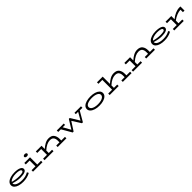

<svg xmlns="http://www.w3.org/2000/svg" viewBox="1121 -4008 7329 7329"><g transform="rotate(-45 4785.5 -343.0)"><path d="M896 -82Q730 14 508 14Q388 14 290.5 -14Q193 -42 136 -96.5Q79 -151 79 -229Q79 -306 137 -364Q195 -422 295.5 -453Q396 -484 519 -484Q683 -484 778 -442Q873 -400 873 -323Q873 -250 788.5 -213Q704 -176 552 -176Q379 -176 174 -242V-232Q174 -181 218.5 -142.5Q263 -104 341.5 -83.5Q420 -63 520 -63Q623 -63 707 -85.5Q791 -108 862 -150ZM195 -299Q282 -273 375 -260.5Q468 -248 553 -248Q664 -248 719.5 -265.5Q775 -283 775 -325Q775 -367 709 -390Q643 -413 527 -413Q417 -413 325 -383Q233 -353 195 -299Z M1203 -638Q1203 -665 1227.5 -682.5Q1252 -700 1291 -700Q1331 -700 1354.5 -683Q1378 -666 1378 -638Q1378 -611 1355 -594.5Q1332 -578 1291 -578Q1252 -578 1227.5 -595Q1203 -612 1203 -638ZM1554 -79V0H1043V-79H1253V-392H1043V-471H1351V-79Z M2845 -79V0H2374V-79H2550V-175Q2550 -271 2504.5 -333.5Q2459 -396 2345 -396Q2175 -396 1972 -214V-79H2149V0H1664V-79H1874V-392H1664V-471H1972V-294Q2061 -376 2158.5 -429.5Q2256 -483 2362 -483Q2515 -483 2581.5 -393.5Q2648 -304 2648 -167V-79Z M4102 -392H3957L3722 13H3672L3448 -340L3221 13H3172L2938 -392H2796V-471H3171V-399H3041L3210 -96L3435 -459H3484L3704 -97L3877 -399H3751V-471H4102Z M4183 -237Q4183 -315 4242 -371Q4301 -427 4401 -455.5Q4501 -484 4623 -484Q4742 -484 4841 -455Q4940 -426 4998.5 -370Q5057 -314 5057 -237Q5057 -160 4999 -103Q4941 -46 4841 -16Q4741 14 4619 13Q4499 14 4399.5 -16.5Q4300 -47 4241.5 -103.5Q4183 -160 4183 -237ZM4954 -237Q4954 -318 4860 -361.5Q4766 -405 4619 -405Q4472 -404 4378.5 -361Q4285 -318 4285 -237Q4285 -184 4329 -145Q4373 -106 4449 -86Q4525 -66 4619 -66Q4714 -66 4790 -86Q4866 -106 4910 -145Q4954 -184 4954 -237Z M6362 -79V0H5890V-79H6067V-175Q6067 -271 6021.5 -333.5Q5976 -396 5862 -396Q5692 -396 5489 -214V-79H5667V0H5181V-79H5391V-607H5181V-686H5489V-294Q5579 -376 5675.5 -429.5Q5772 -483 5878 -483Q6032 -483 6098.5 -393.5Q6165 -304 6165 -167V-79Z M7625 -79V0H7154V-79H7330V-175Q7330 -271 7284.5 -333.5Q7239 -396 7125 -396Q6955 -396 6752 -214V-79H6929V0H6444V-79H6654V-392H6444V-471H6752V-294Q6841 -376 6938.5 -429.5Q7036 -483 7142 -483Q7295 -483 7361.5 -393.5Q7428 -304 7428 -167V-79Z M8521 -82Q8355 14 8133 14Q8013 14 7915.5 -14Q7818 -42 7761 -96.5Q7704 -151 7704 -229Q7704 -306 7762 -364Q7820 -422 7920.5 -453Q8021 -484 8144 -484Q8308 -484 8403 -442Q8498 -400 8498 -323Q8498 -250 8413.5 -213Q8329 -176 8177 -176Q8004 -176 7799 -242V-232Q7799 -181 7843.5 -142.5Q7888 -104 7966.5 -83.5Q8045 -63 8145 -63Q8248 -63 8332 -85.5Q8416 -108 8487 -150ZM7820 -299Q7907 -273 8000 -260.5Q8093 -248 8178 -248Q8289 -248 8344.5 -265.5Q8400 -283 8400 -325Q8400 -367 8334 -390Q8268 -413 8152 -413Q8042 -413 7950 -383Q7858 -353 7820 -299Z M9481 -482V-260H9395V-392Q9301 -390 9194 -348Q9087 -306 8976 -226V-79H9179V0H8668V-79H8878V-392H8668V-471H8976V-294Q9213 -483 9429 -483Z"/></g></svg>

Font: BioRhyme Expanded
Style: Regular
Weight: 400
Width: 7
Designer: Aoife Mooney
Foundry: Aoife Mooney Type
Version: Version 1.000